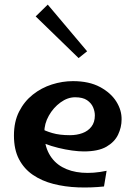

<svg xmlns="http://www.w3.org/2000/svg" viewBox="-20 -807 588 833"><path d="M431.2 2Q374.8 8 318.4 5.9Q262 3.8 211.9 -9Q161.8 -21.8 123.1 -48Q84.5 -74.2 62.5 -116.1Q40.5 -158 40.5 -219Q40.5 -279 62.9 -323Q85.2 -367 122.4 -396.5Q159.5 -426 205 -440.5Q250.5 -455 296.5 -455Q366.5 -455 413.9 -429.5Q461.2 -404 484.9 -366Q508.5 -328 507.5 -288Q507.5 -255 492.4 -223Q477.2 -191 441.8 -170.5Q406.2 -150 343.5 -150Q321.5 -150 292.4 -154Q263.2 -158 232.8 -165.5Q202.2 -173 175.1 -183.5Q148 -194 130.2 -207L155.5 -251Q175.2 -239 206.8 -229.8Q238.2 -220.5 283.5 -220.5Q313 -220.5 337.4 -229.4Q361.8 -238.2 376.6 -257.4Q391.5 -276.5 391.5 -306.2Q391.5 -323.8 383.8 -341.8Q376 -359.8 357.6 -372.4Q339.2 -385 305.8 -385Q273.2 -385 242.4 -362.5Q211.5 -340 191.9 -305.2Q172.2 -270.5 172.2 -232Q172.2 -178 192.6 -140.4Q213 -102.8 249.8 -82.2Q286.5 -61.8 335.5 -57.8Q384.5 -53.8 442.5 -66ZM321 -555 134.8 -735.8 187.2 -787 358 -584.5Z"/></svg>

Font: Marhey Light
Style: Regular
Weight: 300
Designer: Nur Syamsi & Bustanul Arifin
Foundry: Namelatype
Version: Version 1.000